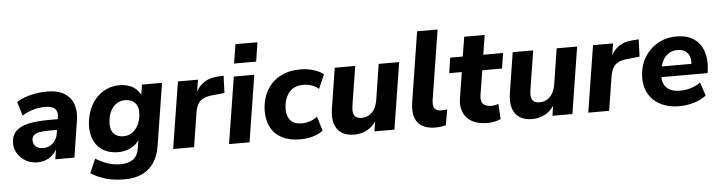

<svg xmlns="http://www.w3.org/2000/svg" viewBox="-52 -973 5288 1410"><g transform="rotate(-5 2592.0 -268.0)"><path d="M189 11Q143 11 105.5 -10.5Q68 -32 45.5 -67Q23 -102 23 -143Q23 -195 52 -228Q81 -261 142 -276.5Q203 -292 298 -292H377L365 -214H301Q252 -214 223 -208.5Q194 -203 181 -189.5Q168 -176 168 -153Q168 -123 188.5 -106.5Q209 -90 240 -90Q269 -90 291.5 -102Q314 -114 329.5 -136Q345 -158 349 -188L368 -305Q375 -346 353.5 -368Q332 -390 281 -390Q237 -390 195 -378Q153 -366 111 -341L80 -443Q106 -461 142 -474Q178 -487 219.5 -494Q261 -501 302 -501Q386 -501 434 -470Q482 -439 499 -386.5Q516 -334 505 -269L463 0H322L338 -100H347Q332 -62 307.5 -37Q283 -12 253 -0.5Q223 11 189 11Z M817 191Q743 191 681.5 174Q620 157 569 124L614 21Q642 38 671.5 51Q701 64 731.5 71Q762 78 795 78Q852 78 887.5 54Q923 30 932 -25L946 -108L954 -107Q939 -76 913 -54.5Q887 -33 855 -22.5Q823 -12 787 -12Q728 -12 683.5 -36Q639 -60 614.5 -105.5Q590 -151 590 -214Q590 -272 608 -324.5Q626 -377 658.5 -416.5Q691 -456 737.5 -478.5Q784 -501 840 -501Q897 -501 939 -475.5Q981 -450 998 -401L990 -404L1004 -491H1152L1079 -33Q1068 38 1035.5 88Q1003 138 948.5 164.5Q894 191 817 191ZM836 -125Q877 -125 906 -148Q935 -171 950.5 -208.5Q966 -246 966 -290Q967 -335 941.5 -361.5Q916 -388 870 -388Q830 -388 801 -365.5Q772 -343 757 -305.5Q742 -268 742 -223Q741 -178 765.5 -151.5Q790 -125 836 -125Z M1191 0 1269 -491H1417L1397 -371H1388Q1406 -427 1450.5 -462Q1495 -497 1561 -501L1607 -504L1602 -377L1506 -367Q1466 -363 1441 -349Q1416 -335 1403 -309.5Q1390 -284 1384 -246L1345 0Z M1691 -586 1714 -727H1876L1854 -586ZM1603 0 1681 -491H1832L1754 0Z M2130 11Q2048 11 1993.5 -17.5Q1939 -46 1912 -97.5Q1885 -149 1885 -216Q1885 -271 1902 -322Q1919 -373 1954.5 -413.5Q1990 -454 2044.5 -477.5Q2099 -501 2172 -501Q2221 -501 2266.5 -487.5Q2312 -474 2342 -450L2297 -346Q2277 -365 2246 -375.5Q2215 -386 2183 -386Q2143 -386 2115.5 -371.5Q2088 -357 2071.5 -332.5Q2055 -308 2047 -278.5Q2039 -249 2039 -218Q2039 -167 2065.5 -136Q2092 -105 2153 -105Q2179 -105 2209 -115Q2239 -125 2264 -144L2296 -39Q2277 -23 2249 -11.5Q2221 0 2190 5.5Q2159 11 2130 11Z M2524 11Q2472 11 2435 -11.5Q2398 -34 2382.5 -80.5Q2367 -127 2379 -199L2425 -491H2576L2530 -201Q2525 -170 2529.5 -149Q2534 -128 2549 -117.5Q2564 -107 2590 -107Q2621 -107 2645.5 -121.5Q2670 -136 2686 -163.5Q2702 -191 2708 -229L2749 -491H2900L2822 0H2675L2689 -92H2697Q2672 -43 2627 -16Q2582 11 2524 11Z M3126 11Q3034 11 2994.5 -39.5Q2955 -90 2969 -186L3051 -705H3202L3120 -188Q3117 -162 3121.5 -145Q3126 -128 3140.5 -119.5Q3155 -111 3178 -111Q3189 -111 3199.5 -112Q3210 -113 3221 -114L3201 1Q3185 5 3165.5 8Q3146 11 3126 11Z M3508 11Q3437 11 3392.5 -15Q3348 -41 3330 -86.5Q3312 -132 3322 -191L3352 -378H3259L3276 -491H3369L3392 -635H3543L3520 -491H3666L3648 -378H3503L3474 -199Q3467 -152 3486.5 -132Q3506 -112 3545 -112Q3559 -112 3572.5 -114.5Q3586 -117 3599 -121L3606 -9Q3587 0 3560 5.5Q3533 11 3508 11Z M3836 11Q3784 11 3747 -11.5Q3710 -34 3694.5 -80.5Q3679 -127 3691 -199L3737 -491H3888L3842 -201Q3837 -170 3841.5 -149Q3846 -128 3861 -117.5Q3876 -107 3902 -107Q3933 -107 3957.5 -121.5Q3982 -136 3998 -163.5Q4014 -191 4020 -229L4061 -491H4212L4134 0H3987L4001 -92H4009Q3984 -43 3939 -16Q3894 11 3836 11Z M4251 0 4329 -491H4477L4457 -371H4448Q4466 -427 4510.5 -462Q4555 -497 4621 -501L4667 -504L4662 -377L4566 -367Q4526 -363 4501 -349Q4476 -335 4463 -309.5Q4450 -284 4444 -246L4405 0Z M4921 11Q4844 11 4787 -17.5Q4730 -46 4699 -97Q4668 -148 4668 -215Q4668 -299 4704 -363Q4740 -427 4802.5 -464Q4865 -501 4944 -501Q5026 -501 5075 -465.5Q5124 -430 5143 -370.5Q5162 -311 5153 -239L5149 -213H4790L4801 -291H5052L5036 -277Q5041 -313 5033 -340.5Q5025 -368 5003 -384.5Q4981 -401 4943 -401Q4905 -401 4878.5 -383.5Q4852 -366 4837 -338.5Q4822 -311 4816 -278L4811 -243Q4804 -199 4816.5 -167.5Q4829 -136 4859.5 -119Q4890 -102 4936 -102Q4978 -102 5017.5 -114Q5057 -126 5088 -149L5121 -50Q5085 -22 5032 -5.5Q4979 11 4921 11Z"/></g></svg>

Font: Nunito Sans 12pt ExtraBold
Style: Italic
Weight: 800
Italic angle: -9°
Designer: Vernon Adams
Foundry: Vernon Adams
Version: Version 3.101;gftools[0.9.27]